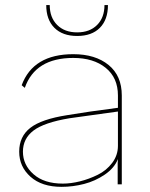

<svg xmlns="http://www.w3.org/2000/svg" viewBox="-20 -722 587 752"><path d="M267.1 -509.8Q353.5 -509.8 405.3 -467.5Q457 -425.3 457 -348.1V-76.2V0H440.9V-82L441.9 -99.1Q428.2 -64 390.6 -38.3Q353 -12.7 309.3 -1.5Q265.6 9.8 221.2 9.8Q143.6 9.8 99.4 -29.8Q55.2 -69.3 55.2 -127.9Q55.2 -187.5 98.9 -221.4Q142.6 -255.4 243.2 -271Q324.2 -284.7 441.9 -299.8V-348.1Q441.9 -417.5 394 -456.3Q346.2 -495.1 267.1 -495.1Q118.2 -495.1 77.1 -377.9L64.9 -388.2Q109.9 -509.8 267.1 -509.8ZM69.8 -127.9Q69.8 -76.2 111.3 -39.6Q152.8 -2.9 226.1 -2.9Q257.3 -2.9 293 -11.7Q328.6 -20.5 362.8 -37.4Q397 -54.2 419.4 -84Q441.9 -113.8 441.9 -150.9V-285.2L252 -258.8Q152.8 -242.2 111.3 -210.7Q69.8 -179.2 69.8 -127.9ZM161.1 -702.1H174.8Q174.8 -653.3 203.9 -624.3Q232.9 -595.2 282.2 -595.2Q331.5 -595.2 360.4 -624.3Q389.2 -653.3 389.2 -702.1H402.8Q402.8 -645 371.1 -613Q339.4 -581.1 282.2 -581.1Q225.1 -581.1 193.1 -613Q161.1 -645 161.1 -702.1Z"/></svg>

Font: Human Sans Thin
Style: Regular
Weight: 100
Designer: Tim Radville
Foundry: Continuum
Version: Version 1.000;FEAKit 1.0